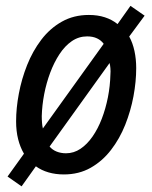

<svg xmlns="http://www.w3.org/2000/svg" viewBox="-20 -599 531 669"><path d="M55.2 50.3 6.3 16.1 63.5 -63.5Q50.3 -85.9 43.2 -114Q36.1 -142.1 36.1 -176.3Q36.1 -222.2 45.7 -272.9Q55.2 -323.7 74.5 -372.3Q93.8 -420.9 123.8 -460.4Q153.8 -500 195.3 -523.4Q236.8 -546.9 289.6 -546.9Q320.3 -546.9 345.2 -538.8Q370.1 -530.8 389.6 -515.1L434.6 -578.6L483.9 -544.4L430.2 -471.7Q442.4 -449.7 448.5 -421.4Q454.6 -393.1 454.6 -361.8Q454.6 -314.9 445.1 -263.7Q435.5 -212.4 416.3 -164.1Q397 -115.7 366.9 -76.7Q336.9 -37.6 295.9 -14.4Q254.9 8.8 202.6 8.8Q173.8 8.8 149.2 1.7Q124.5 -5.4 105 -19.5ZM210 -64.9Q237.3 -64.9 260.5 -80.6Q283.7 -96.2 302.5 -123.3Q321.3 -150.4 334.7 -185.3Q348.1 -220.2 356 -260Q363.8 -299.8 364.7 -339.4Q365.7 -350.6 364.7 -361.3Q363.8 -372.1 361.8 -379.4L152.8 -88.4Q162.6 -76.7 177.5 -70.8Q192.4 -64.9 210 -64.9ZM129.4 -151.4 341.3 -446.3Q332.5 -458.5 318.1 -465.3Q303.7 -472.2 283.7 -472.2Q254.4 -472.2 230.2 -455.6Q206.1 -439 187.3 -410.4Q168.5 -381.8 155 -345.9Q141.6 -310.1 134 -271Q126.5 -231.9 125.5 -194.3Q125.5 -181.6 126.5 -170.4Q127.4 -159.2 129.4 -151.4Z"/></svg>

Font: Open Sans SemiCondensed Medium
Style: Italic
Weight: 500
Width: 4
Italic angle: -12°
Designer: Monotype Design Team
Foundry: Monotype Imaging Inc.
Version: Version 3.000